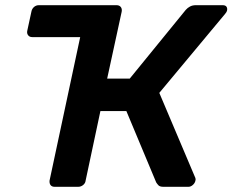

<svg xmlns="http://www.w3.org/2000/svg" viewBox="-20 -720 896 740"><path d="M289 -577H104Q94 -577 88.5 -584Q83 -591 85 -601L101 -675Q103 -686 111 -693Q119 -700 130 -700H429Q440 -700 445.5 -693Q451 -686 449 -675ZM838 -700Q849 -700 853 -694Q857 -688 855 -679Q854 -674 848 -667L594 -362L733 -34Q735 -29 733 -23Q731 -14 723 -7Q715 0 706 0H610Q596 0 590.5 -6Q585 -12 582 -17L467 -292H367L310 -24Q309 -14 300.5 -7Q292 0 281 0H191Q180 0 175 -6.5Q170 -13 171 -24L310 -675Q312 -686 320 -693Q328 -700 339 -700H429Q440 -700 445.5 -693Q451 -686 449 -675L393 -417H480L696 -682Q703 -690 712.5 -695Q722 -700 735 -700Z"/></svg>

Font: Rubik Light Medium
Style: Italic
Weight: 500
Italic angle: -12°
Version: Version 2.104